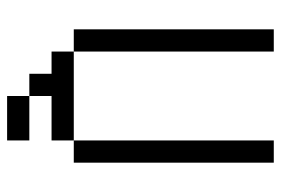

<svg xmlns="http://www.w3.org/2000/svg" viewBox="-145 -520 790 540"><g transform="rotate(90 250.0 -250.0)"><path d="M125 -62.5H62.5V-625H125ZM125 -62.5H375V0H250V62.5H187.5V0H125ZM250 62.5H375V125H250ZM375 -625H437.5V-62.5H375Z"/></g></svg>

Font: 寒蝉点阵体 16px
Style: Regular
Weight: 400
Designer: Designed by Warren2060
Foundry: ChillType
Version: Version 1.000